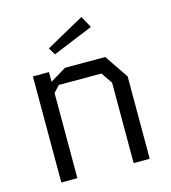

<svg xmlns="http://www.w3.org/2000/svg" viewBox="-111 -833 821 923"><g transform="rotate(-15 300.0 -372.0)"><path d="M80 -528V0H160V-424L190 -456H402L440 -400V0H520V-410L440 -528H240L160 -480V-528ZM379 -743.5 189 -638 210 -603 411 -685.5Z"/></g></svg>

Font: Kode Mono
Style: Regular
Weight: 400
Monospace: yes
Designer: Isa Ozler
Foundry: Kadena LLC
Version: Version 1.000;gftools[0.9.28]